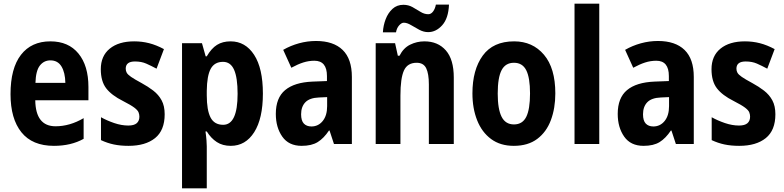

<svg xmlns="http://www.w3.org/2000/svg" viewBox="-20 -780 4248 1040"><path d="M253 -556Q351 -556 405 -490Q459 -424 459 -309V-237H171Q173 -96 281 -96Q358 -96 433 -140V-28Q365 10 272 10Q155 10 96 -63.5Q37 -137 37 -270Q37 -410 93.5 -483Q150 -556 253 -556ZM253 -453Q218 -453 196 -425Q174 -397 172 -331H334Q333 -387 313 -420Q293 -453 253 -453Z M872 -161Q872 -74 820 -32Q768 10 676 10Q632 10 596.5 2.5Q561 -5 527 -21V-145Q559 -127 598.5 -113.5Q638 -100 675 -100Q706 -100 720.5 -112.5Q735 -125 735 -148Q735 -160 730.5 -171.5Q726 -183 707.5 -197Q689 -211 646 -233Q584 -264 555 -302Q526 -340 526 -405Q526 -477 574.5 -516.5Q623 -556 707 -556Q749 -556 788 -546Q827 -536 868 -514L828 -408Q798 -424 772 -435.5Q746 -447 711 -447Q661 -447 661 -408Q661 -396 666.5 -386Q672 -376 690 -363.5Q708 -351 747 -330Q782 -311 810.5 -289Q839 -267 855.5 -236.5Q872 -206 872 -161Z M1229 -556Q1309 -556 1356.5 -483Q1404 -410 1404 -273Q1404 -138 1357 -64Q1310 10 1230 10Q1186 10 1154.5 -10.5Q1123 -31 1100 -68H1093Q1097 -40 1098.5 -19.5Q1100 1 1100 13V240H966V-546H1074L1094 -475H1100Q1125 -518 1155.5 -537Q1186 -556 1229 -556ZM1188 -445Q1142 -445 1121.5 -407.5Q1101 -370 1100 -288V-264Q1100 -183 1120.5 -143.5Q1141 -104 1189 -104Q1267 -104 1267 -272Q1267 -359 1248 -402Q1229 -445 1188 -445Z M1692 -558Q1786 -558 1836 -509.5Q1886 -461 1886 -363V0H1789L1765 -73H1762Q1734 -31 1701 -10.5Q1668 10 1614 10Q1544 10 1509 -40Q1474 -90 1474 -163Q1474 -250 1524.5 -292Q1575 -334 1673 -338L1751 -341V-368Q1751 -451 1683 -451Q1652 -451 1622.5 -441.5Q1593 -432 1558 -413L1514 -510Q1554 -533 1599.5 -545.5Q1645 -558 1692 -558ZM1708 -252Q1657 -250 1634 -226Q1611 -202 1611 -161Q1611 -126 1626 -110.5Q1641 -95 1667 -95Q1704 -95 1728 -124.5Q1752 -154 1752 -205V-254Z M2279 -556Q2352 -556 2395 -507Q2438 -458 2438 -360V0H2303V-323Q2303 -381 2288.5 -410.5Q2274 -440 2237 -440Q2187 -440 2168 -398Q2149 -356 2149 -262V0H2015V-546H2120L2135 -478H2144Q2165 -520 2201.5 -538Q2238 -556 2279 -556ZM2054 -605Q2056 -642 2069 -676Q2082 -710 2106 -732Q2130 -754 2165 -754Q2192 -754 2214.5 -741.5Q2237 -729 2257.5 -716Q2278 -703 2300 -703Q2315 -703 2326 -718Q2337 -733 2341 -755H2412Q2409 -681 2375.5 -643.5Q2342 -606 2299 -606Q2275 -606 2251.5 -618.5Q2228 -631 2206.5 -644Q2185 -657 2167 -657Q2155 -657 2142 -642.5Q2129 -628 2125 -605Z M2988 -274Q2988 -194 2964 -129.5Q2940 -65 2890 -27.5Q2840 10 2763 10Q2690 10 2640 -27Q2590 -64 2564.5 -128.5Q2539 -193 2539 -274Q2539 -402 2595 -479Q2651 -556 2765 -556Q2865 -556 2926.5 -483.5Q2988 -411 2988 -274ZM2676 -273Q2676 -189 2697 -147.5Q2718 -106 2764 -106Q2810 -106 2830.5 -147Q2851 -188 2851 -274Q2851 -359 2830.5 -399.5Q2810 -440 2764 -440Q2718 -440 2697 -400Q2676 -360 2676 -273Z M3226 0H3092V-760H3226Z M3544 -558Q3638 -558 3688 -509.5Q3738 -461 3738 -363V0H3641L3617 -73H3614Q3586 -31 3553 -10.5Q3520 10 3466 10Q3396 10 3361 -40Q3326 -90 3326 -163Q3326 -250 3376.5 -292Q3427 -334 3525 -338L3603 -341V-368Q3603 -451 3535 -451Q3504 -451 3474.5 -441.5Q3445 -432 3410 -413L3366 -510Q3406 -533 3451.5 -545.5Q3497 -558 3544 -558ZM3560 -252Q3509 -250 3486 -226Q3463 -202 3463 -161Q3463 -126 3478 -110.5Q3493 -95 3519 -95Q3556 -95 3580 -124.5Q3604 -154 3604 -205V-254Z M4180 -161Q4180 -74 4128 -32Q4076 10 3984 10Q3940 10 3904.5 2.5Q3869 -5 3835 -21V-145Q3867 -127 3906.5 -113.5Q3946 -100 3983 -100Q4014 -100 4028.5 -112.5Q4043 -125 4043 -148Q4043 -160 4038.5 -171.5Q4034 -183 4015.5 -197Q3997 -211 3954 -233Q3892 -264 3863 -302Q3834 -340 3834 -405Q3834 -477 3882.5 -516.5Q3931 -556 4015 -556Q4057 -556 4096 -546Q4135 -536 4176 -514L4136 -408Q4106 -424 4080 -435.5Q4054 -447 4019 -447Q3969 -447 3969 -408Q3969 -396 3974.5 -386Q3980 -376 3998 -363.5Q4016 -351 4055 -330Q4090 -311 4118.5 -289Q4147 -267 4163.5 -236.5Q4180 -206 4180 -161Z"/></svg>

Font: Noto Sans Tamil Condensed
Style: Bold
Weight: 700
Width: 3
Designer: Jelle Bosma - Monotype Design Team
Foundry: Monotype Imaging Inc.
Version: Version 2.004; ttfautohint (v1.8.4.7-5d5b)